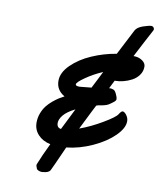

<svg xmlns="http://www.w3.org/2000/svg" viewBox="-83 -795 724 872"><g transform="rotate(10 279.0 -359.0)"><path d="M556.6 -710Q555.7 -708 548.8 -695.3Q542 -682.6 524.9 -650.4Q507.8 -618.2 488.3 -580.1L498 -579.6Q516.1 -578.1 530.8 -567.1Q545.4 -556.2 545.4 -541Q545.4 -519 532.7 -501.7Q520 -484.4 501.2 -474.6Q482.4 -464.8 463.4 -460Q444.3 -455.1 428.2 -455.1H423.3L404.3 -417Q405.3 -417 407 -417.2Q408.7 -417.5 409.7 -417.5Q416 -417.5 425.3 -414.1Q432.1 -411.6 439.2 -396.5Q446.3 -381.3 446.3 -374Q446.3 -369.6 442.9 -365.5Q439.5 -361.3 433.1 -356.9Q426.8 -352.5 425.3 -351.1Q421.4 -347.7 416 -344.7Q410.6 -341.8 406 -340.1Q401.4 -338.4 395.3 -336.9Q389.2 -335.4 385.5 -334.7Q381.8 -334 376.2 -333Q370.6 -332 369.6 -332L360.4 -329.1Q352.5 -313.5 343 -294.9Q333.5 -276.4 321.5 -251.7Q309.6 -227.1 302.2 -212.9Q353.5 -231.4 406 -262.5Q458.5 -293.5 467.3 -308.1Q477.1 -324.2 483.9 -324.2Q487.3 -324.2 493.2 -320.1Q499 -315.9 505.1 -305.7Q511.2 -295.4 511.2 -282.7Q511.2 -251.5 474.9 -215.3Q438.5 -179.2 379.2 -151.9Q319.8 -124.5 259.3 -118.2Q211.4 -10.7 207.5 -3.9Q200.2 7.8 177.2 9.8Q172.4 10.7 169.9 10.7Q160.6 10.7 153.1 7.1Q145.5 3.4 144.5 -1Q144 -2.9 142.1 -7.8Q140.1 -12.7 140.1 -15.6Q140.1 -18.6 141.6 -22Q157.7 -63 185.5 -120.1Q149.4 -127.9 128.2 -150.9Q106.9 -173.8 106.9 -206.5Q106.9 -229 114.7 -249.5Q122.6 -270 133.8 -284.4Q145 -298.8 160.6 -311.8Q176.3 -324.7 187.7 -331.8Q199.2 -338.9 211.4 -345.2Q171.9 -367.7 171.9 -410.6Q171.9 -448.7 208.5 -484.6Q245.1 -520.5 299.1 -543.9Q353 -567.4 411.6 -577.1Q470.2 -691.9 472.7 -695.8Q481 -710.9 507.3 -720Q533.7 -729 545.4 -729Q549.8 -729 554 -725.1Q558.1 -721.2 558.1 -715.8Q558.1 -712.9 556.6 -710ZM365.2 -484.9Q323.7 -467.3 288.1 -442.6Q252.4 -418 252.4 -408.2Q252.4 -400.4 270.5 -400.4Q272 -400.4 278.3 -401.1Q284.7 -401.9 298.1 -403.1Q311.5 -404.3 325.2 -405.8Q333.5 -421.4 347.2 -449Q360.8 -476.6 365.2 -484.9ZM270.5 -295.9Q233.4 -277.3 217.5 -257.8Q201.7 -238.3 201.7 -221.2Q201.7 -199.2 221.2 -196.8Q230 -213.4 246.3 -247.1Q262.7 -280.8 270.5 -295.9Z"/></g></svg>

Font: Yellowtail
Style: Regular
Weight: 400
Designer: Astigmatic (AOETI)
Foundry: Astigmatic (AOETI)
Version: Version 1.000